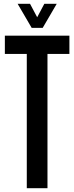

<svg xmlns="http://www.w3.org/2000/svg" viewBox="-20 -987 390 1007"><path d="M120.5 0V-704H5.5V-800H344V-704H229V0ZM146 -841 72.5 -967H137.5L175 -896.5L212.5 -967H277.5L204 -841Z"/></svg>

Font: Big Shoulders Display Thin
Style: Bold
Weight: 700
Version: Version 2.002